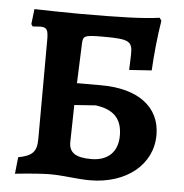

<svg xmlns="http://www.w3.org/2000/svg" viewBox="-49 -702 726 759"><g transform="rotate(5 313.5 -322.0)"><path d="M335 10C479 10 582 -73 582 -191C582 -303 493 -368 348 -368H251L257 -524C258 -557 263 -560 339 -560C442 -560 456 -553 454 -496L452 -438L541 -444C544 -504 552 -584 562 -643L554 -654C491 -645 400 -642 238 -642C177 -642 104 -644 58 -645L51 -585L57 -576L87 -578C113 -578 119 -569 119 -528L118 -136C118 -85 102 -67 45 -56L38 10C103 3 154 0 177 0C230 0 284 10 335 10ZM333 -74C271 -74 245 -92 245 -133L248 -281L332 -287C403 -278 438 -244 438 -176C438 -111 399 -74 333 -74Z"/></g></svg>

Font: Alegreya SC
Style: Bold
Weight: 700
Designer: Juan Pablo del Peral
Foundry: Huerta Tipografica
Version: Version 2.007;PS 002.007;hotconv 1.0.88;makeotf.lib2.5.64775